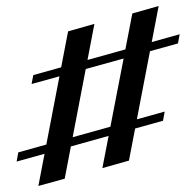

<svg xmlns="http://www.w3.org/2000/svg" viewBox="-20 -566 655 641"><path d="M321.8 -4.8 421.8 -521 509.7 -546 410.5 -29.8ZM35.5 -26.6 41.1 -57.3 529.8 -193.5 524.2 -162.9ZM108.1 54.8 207.3 -461.3 295.2 -486.3 196 30.6ZM85.5 -285.5 91.1 -315.3 579.8 -451.6 574.2 -421Z"/></svg>

Font: Playfair
Style: Bold
Weight: 700
Designer: Claus Eggers Sørensen
Foundry: Claus Eggers Sørensen
Version: Version 2.001;gftools[0.9.30]